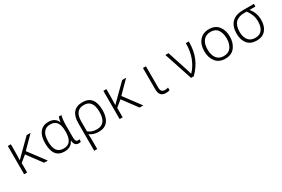

<svg xmlns="http://www.w3.org/2000/svg" viewBox="98 -1718 4603 3133"><g transform="rotate(-30 2400.0 -151.5)"><path d="M166 0V-178L282 -273L485 0H555L321 -313L538 -532H464L234 -305Q214 -285 196.5 -267.5Q179 -250 164 -233H162Q166 -320 166 -405V-532H109V0Z M1042 -93H1046Q1054 10 1133 10Q1160 10 1176 2V-44Q1160 -39 1143 -39Q1099 -39 1099 -122V-343Q1099 -407 1104 -452.5Q1109 -498 1119 -533H1071Q1063 -515 1056.5 -489.5Q1050 -464 1049 -439H1045Q1005 -543 874 -543Q771 -543 714.5 -470.5Q658 -398 658 -266Q658 10 868 10Q996 10 1042 -93ZM880 -40Q793 -40 754 -97Q715 -154 715 -264Q715 -492 883 -492Q962 -492 1002.5 -440Q1043 -388 1044 -266Q1044 -154 1005 -97Q966 -40 880 -40Z M1347 -93V-282Q1347 -492 1518 -492Q1683 -492 1683 -266Q1683 -40 1507 -40Q1411 -40 1347 -93ZM1348 240V77Q1348 47 1347 19.5Q1346 -8 1343 -40H1347Q1375 -18 1416.5 -4Q1458 10 1515 10Q1628 10 1684.5 -63Q1741 -136 1741 -266Q1741 -543 1519 -543Q1403 -543 1347 -475Q1291 -407 1291 -280V240Z M1966 0V-178L2082 -273L2285 0H2355L2121 -313L2338 -532H2264L2034 -305Q2014 -285 1996.5 -267.5Q1979 -250 1964 -233H1962Q1966 -320 1966 -405V-532H1909V0Z M2850 -2V-51Q2825 -41 2790 -41Q2750 -41 2730.5 -62.5Q2711 -84 2711 -135V-532H2655V-128Q2655 10 2778 10Q2821 10 2850 -2Z M3306 0Q3416 -110 3468 -237Q3520 -364 3520 -533H3464Q3464 -383 3420 -265.5Q3376 -148 3292 -59H3289Q3286 -69 3281 -84.5Q3276 -100 3271 -122L3137 -533H3078L3254 0Z M4140 -269Q4140 -388 4079.5 -465.5Q4019 -543 3901 -543Q3789 -543 3723.5 -468.5Q3658 -394 3658 -267Q3658 -146 3720 -68Q3782 10 3899 10Q4017 10 4078.5 -69Q4140 -148 4140 -269ZM3718 -265Q3718 -375 3767.5 -433.5Q3817 -492 3902 -492Q3994 -492 4037 -429.5Q4080 -367 4080 -267Q4080 -166 4034.5 -103Q3989 -40 3898 -40Q3809 -40 3763.5 -101Q3718 -162 3718 -265Z M4719 -246Q4719 -319 4697.5 -376.5Q4676 -434 4635 -483H4746V-533H4543Q4399 -533 4328.5 -460Q4258 -387 4258 -251Q4258 -134 4317 -62Q4376 10 4491 10Q4600 10 4659.5 -59Q4719 -128 4719 -246ZM4315 -252Q4315 -483 4535 -483H4580Q4620 -431 4641 -375.5Q4662 -320 4662 -249Q4662 -151 4619 -95.5Q4576 -40 4493 -40Q4404 -40 4359.5 -98Q4315 -156 4315 -252Z"/></g></svg>

Font: Noto Sans Mono UI Light
Style: Regular
Weight: 300
Designer: Monotype Design team
Foundry: Monotype Imaging Inc.
Version: 1.000